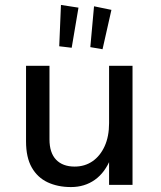

<svg xmlns="http://www.w3.org/2000/svg" viewBox="-20 -749 654 778"><path d="M422 -482.5H517V0H422ZM85.5 -482.5H180.5V-184.5Q180.5 -130 207.2 -102Q234 -74 282.5 -74Q323.5 -74 354.8 -95.5Q386 -117 404 -156.5Q422 -196 422 -250H452Q452 -165.5 429 -107.8Q406 -50 364.5 -20.5Q323 9 267.5 9Q214.5 9 173.2 -10.2Q132 -29.5 108.8 -70.2Q85.5 -111 85.5 -176ZM395.5 -549.5 346 -558 361 -723.5 431.5 -709ZM270.5 -555.5 220 -561.5 227 -729 298 -718Z"/></svg>

Font: Karla Medium
Style: Regular
Weight: 500
Designer: Jonathan Pinhorn
Version: Version 2.001